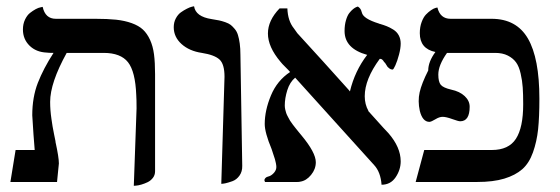

<svg xmlns="http://www.w3.org/2000/svg" viewBox="-20 -581 1787 613"><path d="M407.2 12.2 416 -234.9Q416 -264.6 415 -277.8Q412.1 -352.5 388.7 -382.3Q365.2 -412.1 311 -412.1H192.9Q140.1 -316.4 140.1 -255.9Q140.1 -242.7 141.1 -229.2Q142.1 -215.8 144.3 -200.9Q146.5 -186 147.9 -177.2Q149.4 -168.5 152.8 -151.4Q156.2 -134.3 157.2 -129.9V-127.9Q168 -78.6 168 -59.1Q167 -49.3 165 -29.5Q163.1 -9.8 162.1 0H13.2L29.8 -102.1H90.8Q87.4 -145.5 86.9 -151.9Q83 -205.6 83 -212.9Q83 -270.5 100.8 -316.4Q118.7 -362.3 150.9 -412.1Q135.7 -412.1 128.9 -413.1Q95.2 -414.6 74.2 -435.3Q53.2 -456.1 53.2 -486.8Q53.2 -504.4 59.8 -518.3Q66.4 -532.2 75.7 -539.6Q85 -546.9 94 -551.8Q103 -556.6 109.4 -557.6L116.2 -559.1Q124.5 -521 158.2 -521H284.2Q323.2 -521 350.8 -518.1Q378.4 -515.1 400.6 -507.1Q422.9 -499 436.3 -486.6Q449.7 -474.1 459 -453.9Q468.3 -433.6 471.7 -407.5Q475.1 -381.3 475.1 -344.2V-34.2Q475.1 -22 468 -12.9Q460.9 -3.9 451.2 0.7Q441.4 5.4 431.4 8.3Q421.4 11.2 414.1 11.7Z M686.5 5.9 696.8 -335.9Q696.8 -376.5 680.7 -391.1Q664.6 -405.8 624.5 -412.1Q584.5 -418 559.6 -440.4Q534.7 -462.9 534.7 -494.1Q534.7 -509.8 541.3 -522.2Q547.9 -534.7 557.4 -541.5Q566.9 -548.3 576.7 -553.2Q586.4 -558.1 592.8 -559.6L599.6 -561Q604.5 -527.8 655.8 -520Q670.9 -517.6 679.2 -515.9Q687.5 -514.2 699 -510.3Q710.4 -506.3 716.6 -501.5Q722.7 -496.6 729.5 -488.5Q736.3 -480.5 739.7 -469.2Q743.2 -458 745.4 -442.1Q747.6 -426.3 747.6 -405.8Q748 -366.7 750.5 -228.8Q752.9 -90.8 753.4 -51.8Q753.9 -33.2 744.6 -20.3Q735.4 -7.3 721.7 -2.4Q708 2.4 699.7 4.2Q691.4 5.9 686.5 5.9Z M1259.3 -441.9Q1259.3 -426.8 1253.9 -406.5Q1248.5 -386.2 1242.4 -372.6Q1236.3 -358.9 1233.4 -358.9Q1228 -358.9 1223.4 -362.3Q1218.8 -365.7 1217.5 -367.4Q1216.3 -369.1 1211.4 -377Q1209.5 -380.9 1206.5 -382.8Q1200.7 -393.1 1194.3 -393.1H1192.4Q1144.5 -328.1 1144.5 -273.9Q1144.5 -248 1156.2 -227.1H1155.3Q1158.7 -223.6 1182.6 -196.8Q1206.5 -169.9 1220.2 -155.8Q1259.3 -110.8 1259.3 -65.9Q1259.3 -39.1 1243.2 -15.1Q1227.1 8.8 1198.2 8.8Q1195.3 -31.7 1174.3 -54.2Q1131.8 -101.6 1048.3 -193.6Q964.8 -285.6 922.4 -333Q905.3 -318.8 897.2 -293Q889.2 -267.1 889.2 -244.1Q889.2 -238.3 890.6 -231.7Q892.1 -225.1 893.8 -220Q895.5 -214.8 899.7 -207.3Q903.8 -199.7 906 -195.8Q908.2 -191.9 914.8 -183.3Q921.4 -174.8 923.3 -172.4Q925.3 -169.9 933.1 -160.2Q940.9 -150.4 942.4 -148.9Q988.3 -93.8 988.3 -63Q988.3 -41 973.1 -22.5Q958 -3.9 938.5 -1Q935.5 0 929.2 0H826.2Q824.2 -3.9 824.2 -5.9Q824.2 -8.8 826.9 -12Q829.6 -15.1 832.5 -16.1L841.3 -19Q849.1 -22.5 855.7 -30.5Q862.3 -38.6 862.3 -47.9Q862.3 -52.7 860.8 -60.1Q859.4 -67.4 857.7 -73Q856 -78.6 852.3 -89.4Q848.6 -100.1 847.2 -105Q825.2 -157.7 825.2 -185.1Q825.2 -228.5 845 -276.1Q864.7 -323.7 906.2 -351.1Q902.3 -356 891.4 -366.7Q880.4 -377.4 875.5 -383.8Q835.4 -431.2 835.4 -474.1Q835.4 -515.6 872.6 -554.2H897.5Q898.9 -514.2 918.5 -490.2Q920.9 -486.3 929.2 -475.1Q957 -445.3 1012 -384.3Q1066.9 -323.2 1094.2 -293L1097.2 -289.1Q1112.8 -354.5 1152.3 -405.8Q1080.1 -425.8 1080.1 -481.9Q1080.1 -501 1084.5 -516.1Q1088.9 -531.2 1095 -539.1Q1101.1 -546.9 1107.4 -552Q1113.8 -557.1 1118.2 -558.6L1122.6 -560.1Q1132.3 -553.7 1134.3 -543.9Q1134.3 -543.5 1134.8 -542.5Q1135.3 -541.5 1135.3 -541Q1139.2 -521.5 1189.5 -505.9Q1190.4 -504.9 1192.4 -504.9Q1205.6 -501 1214.8 -497.3Q1224.1 -493.7 1235.6 -486.6Q1247.1 -479.5 1253.2 -468Q1259.3 -456.5 1259.3 -441.9Z M1650.4 -248Q1650.4 -280.3 1648.9 -301.8Q1647.5 -323.2 1642.3 -345.9Q1637.2 -368.7 1627.7 -381.8Q1618.2 -395 1601.3 -403.6Q1584.5 -412.1 1561 -412.1H1407.2Q1379.4 -373 1379.4 -342.8Q1379.4 -319.8 1387.2 -310.3Q1395 -300.8 1420.4 -294.9Q1447.8 -289.1 1463.6 -274.2Q1479.5 -259.3 1479.5 -240.2Q1479.5 -193.8 1449.2 -193.8Q1443.4 -193.8 1423.8 -200.9Q1404.3 -208 1393.1 -208Q1382.8 -208 1370.1 -200.2Q1357.4 -192.4 1351.1 -191.9Q1329.1 -191.9 1320.3 -227.1Q1313.5 -258.3 1319.8 -286.4Q1326.2 -314.5 1347.2 -356Q1347.2 -383.8 1370.1 -415Q1320.3 -425.3 1320.3 -475.1Q1320.3 -495.1 1326.2 -510.7Q1332 -526.4 1340.1 -534.7Q1348.1 -543 1356.4 -548.6Q1364.7 -554.2 1370.6 -555.7L1376.5 -557.1Q1385.3 -521 1418.5 -521H1549.3Q1628.9 -521 1665.5 -458Q1702.1 -395 1702.1 -266.1Q1702.1 -207 1698 -168Q1693.8 -128.9 1681.6 -94.5Q1669.4 -60.1 1647.5 -40.8Q1625.5 -21.5 1590.1 -10.7Q1554.7 0 1503.4 0H1307.1L1334.5 -102.1H1550.3Q1604 -102.1 1627.2 -137.9Q1650.4 -173.8 1650.4 -248Z"/></svg>

Font: Common Serif Medium
Style: Regular
Weight: 500
Designer: Philipp H. Poll, Khaled Hosny
Foundry: Stefan Peev, Context Ltd.
Version: Version 1.026